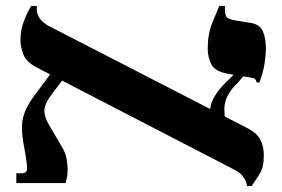

<svg xmlns="http://www.w3.org/2000/svg" viewBox="-20 -617 951 647"><path d="M812 10Q813 7 809.5 -3Q806 -13 797 -24.5Q788 -36 770 -45L105 -389Q68 -408 58.5 -434Q49 -460 49 -481Q49 -508 55.5 -530.5Q62 -553 70.5 -570Q79 -587 85 -597H104V-585Q104 -568 115.5 -553Q127 -538 149 -527L816 -184Q845 -169 857 -147Q869 -125 869 -93Q869 -53 855 -31Q841 -9 828 10ZM35 0V-33H53Q70 -33 71 -46.5Q72 -60 66 -95L59 -135Q54 -164 54 -188.5Q54 -213 63 -237.5Q72 -262 93 -291L156 -376L196 -354L154 -299Q129 -265 129.5 -244Q130 -223 143 -200L188 -123Q202 -101 205 -78.5Q208 -56 208 -47Q208 -37 206.5 -25.5Q205 -14 201 0ZM738 -207 688 -245Q688 -267 703.5 -293Q719 -319 749 -347L773 -371L805 -366L783 -340Q780 -337 769 -325.5Q758 -314 748 -296Q738 -278 736 -253Q736 -245 736.5 -237.5Q737 -230 737.5 -222.5Q738 -215 738 -207ZM845 -339Q843 -347 840 -350.5Q837 -354 823 -356L750 -368Q704 -376 692 -400.5Q680 -425 680 -453Q680 -503 695.5 -540.5Q711 -578 719 -597H738V-584Q738 -571 742 -562Q746 -553 769 -549L824 -540Q856 -535 866 -511Q876 -487 876 -455Q876 -431 871.5 -402.5Q867 -374 854 -339Z"/></svg>

Font: Frank Ruhl Libre Black
Style: Regular
Weight: 900
Designer: Yanek Iontef
Foundry: Fontef
Version: Version 6.004